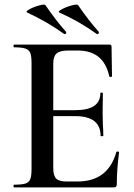

<svg xmlns="http://www.w3.org/2000/svg" viewBox="-20 -820 587 840"><path d="M42 -12Q76 -12 91.5 -17Q107 -22 112.5 -36.5Q118 -51 118 -81V-544Q118 -574 112.5 -588Q107 -602 91 -607.5Q75 -613 42 -613Q39 -613 39 -619Q39 -625 42 -625H458Q468 -625 468 -616L470 -486Q470 -484 464.5 -483.5Q459 -483 458 -486Q434 -599 320 -599H279Q242 -599 227.5 -586Q213 -573 213 -542V-85Q213 -52 225.5 -39Q238 -26 270 -26H319Q453 -26 489 -155Q489 -157 494 -157Q501 -157 501 -154Q491 -78 491 -15Q491 -7 488 -3.5Q485 0 476 0H42Q39 0 39 -6Q39 -12 42 -12ZM308 -312H168V-338H309Q419 -338 419 -412Q419 -415 424.5 -415Q430 -415 430 -412L429 -325L430 -278Q432 -246 432 -226Q432 -224 426 -224Q420 -224 420 -226Q420 -312 308 -312ZM240 -765Q231 -769 250.5 -779.5Q270 -790 294.5 -796.5Q319 -803 322 -797Q367 -731 412 -681Q413 -680 413 -678Q413 -675 410 -672.5Q407 -670 404 -671Q326 -727 240 -765ZM99 -765Q90 -769 109 -779.5Q128 -790 152.5 -796.5Q177 -803 179 -797Q199 -768 222.5 -737Q246 -706 269 -681Q270 -680 270 -678Q270 -675 267.5 -672.5Q265 -670 261 -671Q185 -726 99 -765Z"/></svg>

Font: Cormorant Infant SemiBold
Style: Regular
Weight: 600
Designer: Christian Thalmann (Catharsis Fonts)
Foundry: Catharsis Fonts
Version: Version 4.000